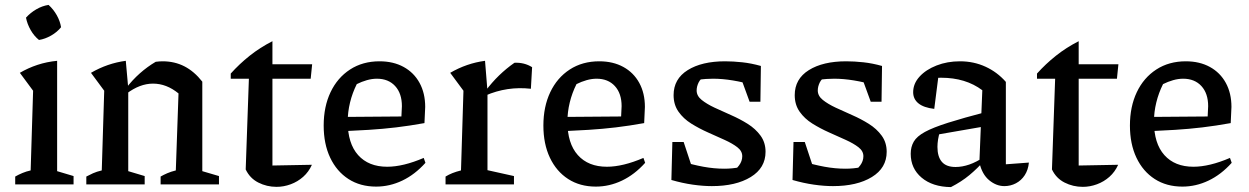

<svg xmlns="http://www.w3.org/2000/svg" viewBox="-20 -752 5092 783"><path d="M42 0V-32Q56 -40 71.5 -46.5Q87 -53 105 -57L115 -382L61 -455Q95 -475 133 -487.5Q171 -500 213 -504V-54L280 -34V0ZM178 -732Q198 -714 211.5 -690Q225 -666 229 -641Q213 -621 188.5 -607Q164 -593 139 -589Q119 -605 105 -629.5Q91 -654 86 -680Q104 -700 128 -714Q152 -728 178 -732Z M332 0V-32Q345 -39 359.5 -45.5Q374 -52 395 -57L405 -382L351 -455Q418 -494 493 -504L503 -392V-54L570 -34V0ZM635 0V-32Q647 -39 662 -45.5Q677 -52 697 -57L708 -371L805 -419V-54L873 -34V0ZM496 -370 493 -391Q520 -426 550.5 -453Q581 -480 615 -500Q622 -501 629.5 -501.5Q637 -502 643 -502Q692 -502 732 -481.5Q772 -461 805 -419L708 -371Q659 -411 604 -411Q550 -411 496 -370Z M1091 -584V-490H1253L1247 -431H1091V-77L1252 -80Q1239 -51 1216.5 -31Q1194 -11 1165.5 -0.5Q1137 10 1108 10Q1068 10 1033.5 -7.5Q999 -25 982 -61L995 -431H921V-452Q956 -491 998 -524.5Q1040 -558 1091 -584Z M1514 9Q1449 9 1401 -22Q1353 -53 1326.5 -109Q1300 -165 1300 -240Q1300 -317 1328 -376Q1356 -435 1407.5 -468.5Q1459 -502 1528 -502Q1584 -502 1626 -479Q1668 -456 1691 -414Q1714 -372 1714 -316L1711 -250Q1650 -239 1595.5 -232.5Q1541 -226 1484.5 -222.5Q1428 -219 1362 -216L1363 -275L1617 -277L1619 -319Q1619 -371 1591.5 -401Q1564 -431 1517 -431Q1497 -431 1476 -425Q1455 -419 1435 -409Q1417 -373 1407.5 -334Q1398 -295 1398 -256Q1398 -167 1440.5 -119.5Q1483 -72 1559 -72Q1624 -72 1708 -108L1715 -88Q1672 -40 1620.5 -15.5Q1569 9 1514 9Z M2145 -390Q2048 -401 1959 -362V-380Q1986 -416 2015.5 -444.5Q2045 -473 2078 -496Q2098 -497 2116 -492.5Q2134 -488 2150 -478ZM1797 0V-32Q1810 -40 1825 -46Q1840 -52 1860 -57L1870 -382L1816 -455Q1883 -494 1958 -504L1968 -380V-58L2076 -34V0Z M2410 9Q2345 9 2297 -22Q2249 -53 2222.5 -109Q2196 -165 2196 -240Q2196 -317 2224 -376Q2252 -435 2303.5 -468.5Q2355 -502 2424 -502Q2480 -502 2522 -479Q2564 -456 2587 -414Q2610 -372 2610 -316L2607 -250Q2546 -239 2491.5 -232.5Q2437 -226 2380.5 -222.5Q2324 -219 2258 -216L2259 -275L2513 -277L2515 -319Q2515 -371 2487.5 -401Q2460 -431 2413 -431Q2393 -431 2372 -425Q2351 -419 2331 -409Q2313 -373 2303.5 -334Q2294 -295 2294 -256Q2294 -167 2336.5 -119.5Q2379 -72 2455 -72Q2520 -72 2604 -108L2611 -88Q2568 -40 2516.5 -15.5Q2465 9 2410 9Z M2883 7Q2847 7 2805 1Q2763 -5 2718 -18L2759 -94Q2805 -80 2848.5 -72Q2892 -64 2934 -64Q2950 -64 2965.5 -65.5Q2981 -67 2997 -70L2962 -49Q2981 -60 2994 -77.5Q3007 -95 3007 -115Q3007 -136 2987 -151.5Q2967 -167 2935 -181.5Q2903 -196 2867 -212Q2831 -228 2799 -248Q2767 -268 2747 -296.5Q2727 -325 2727 -364Q2727 -430 2784.5 -466Q2842 -502 2937 -502Q2970 -502 3007 -498Q3044 -494 3083 -483L3055 -404Q3011 -417 2968.5 -424Q2926 -431 2888 -431Q2874 -431 2858.5 -430Q2843 -429 2826 -427L2856 -442Q2837 -432 2829 -415.5Q2821 -399 2821 -383Q2821 -361 2841.5 -344.5Q2862 -328 2894 -313Q2926 -298 2961.5 -282.5Q2997 -267 3029 -247Q3061 -227 3081.5 -199Q3102 -171 3102 -133Q3102 -67 3041.5 -30Q2981 7 2883 7ZM2718 -18 2722 -173H2768L2819 -19ZM3037 -337 2983 -485 3083 -483 3081 -337Z M3377 7Q3341 7 3299 1Q3257 -5 3212 -18L3253 -94Q3299 -80 3342.5 -72Q3386 -64 3428 -64Q3444 -64 3459.5 -65.5Q3475 -67 3491 -70L3456 -49Q3475 -60 3488 -77.5Q3501 -95 3501 -115Q3501 -136 3481 -151.5Q3461 -167 3429 -181.5Q3397 -196 3361 -212Q3325 -228 3293 -248Q3261 -268 3241 -296.5Q3221 -325 3221 -364Q3221 -430 3278.5 -466Q3336 -502 3431 -502Q3464 -502 3501 -498Q3538 -494 3577 -483L3549 -404Q3505 -417 3462.5 -424Q3420 -431 3382 -431Q3368 -431 3352.5 -430Q3337 -429 3320 -427L3350 -442Q3331 -432 3323 -415.5Q3315 -399 3315 -383Q3315 -361 3335.5 -344.5Q3356 -328 3388 -313Q3420 -298 3455.5 -282.5Q3491 -267 3523 -247Q3555 -227 3575.5 -199Q3596 -171 3596 -133Q3596 -67 3535.5 -30Q3475 7 3377 7ZM3212 -18 3216 -173H3262L3313 -19ZM3531 -337 3477 -485 3577 -483 3575 -337Z M4076 7Q4043 7 4014 -17Q3985 -41 3974 -89L3986 -384Q3918 -435 3818 -435Q3801 -435 3783 -433Q3765 -431 3749 -427L3809 -457L3790 -308Q3747 -313 3725.5 -330.5Q3704 -348 3704 -376Q3704 -411 3730 -439.5Q3756 -468 3799.5 -485Q3843 -502 3895 -502Q3951 -502 3999 -480Q4047 -458 4082 -418V-82L4176 -89Q4173 -59 4159 -37.5Q4145 -16 4123 -4.5Q4101 7 4076 7ZM3858 11Q3783 10 3738.5 -27.5Q3694 -65 3694 -125Q3694 -153 3706.5 -174.5Q3719 -196 3752 -214Q3785 -232 3846.5 -251.5Q3908 -271 4004 -296V-238L3779 -199L3813 -214Q3808 -199 3805.5 -183Q3803 -167 3803 -153Q3803 -113 3821 -92Q3839 -71 3877 -71Q3904 -71 3933 -81Q3962 -91 3995 -113V-98Q3966 -65 3933.5 -38Q3901 -11 3858 11Z M4379 -584V-490H4541L4535 -431H4379V-77L4540 -80Q4527 -51 4504.5 -31Q4482 -11 4453.5 -0.5Q4425 10 4396 10Q4356 10 4321.5 -7.5Q4287 -25 4270 -61L4283 -431H4209V-452Q4244 -491 4286 -524.5Q4328 -558 4379 -584Z M4802 9Q4737 9 4689 -22Q4641 -53 4614.5 -109Q4588 -165 4588 -240Q4588 -317 4616 -376Q4644 -435 4695.5 -468.5Q4747 -502 4816 -502Q4872 -502 4914 -479Q4956 -456 4979 -414Q5002 -372 5002 -316L4999 -250Q4938 -239 4883.5 -232.5Q4829 -226 4772.5 -222.5Q4716 -219 4650 -216L4651 -275L4905 -277L4907 -319Q4907 -371 4879.5 -401Q4852 -431 4805 -431Q4785 -431 4764 -425Q4743 -419 4723 -409Q4705 -373 4695.5 -334Q4686 -295 4686 -256Q4686 -167 4728.5 -119.5Q4771 -72 4847 -72Q4912 -72 4996 -108L5003 -88Q4960 -40 4908.5 -15.5Q4857 9 4802 9Z"/></svg>

Font: Piazzolla Thin SemiBold
Style: Regular
Weight: 600
Version: Version 2.005